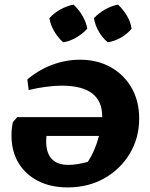

<svg xmlns="http://www.w3.org/2000/svg" viewBox="-20 -805 655 836"><path d="M275 11Q200 11 145 -17.5Q90 -46 60 -96.5Q30 -147 30 -215Q30 -245 36 -273L55 -295H425V-298Q425 -432 249 -432Q218 -432 180 -427Q142 -422 105 -413L99 -459Q147 -500 206.5 -522.5Q266 -545 328 -545Q404 -545 462 -512.5Q520 -480 553 -422.5Q586 -365 586 -289Q586 -204 545 -136Q504 -68 434 -28.5Q364 11 275 11ZM181 -191Q181 -87 278 -87Q313 -87 362 -100Q377 -122 390 -152Q403 -182 411 -213H182Q181 -201 181 -191ZM300 -785Q323 -764 339 -736.5Q355 -709 360 -680Q340 -658 312 -641.5Q284 -625 255 -621Q233 -640 216.5 -668Q200 -696 195 -726Q215 -748 242.5 -763.5Q270 -779 300 -785ZM494 -785Q517 -763 533 -736Q549 -709 553 -680Q534 -657 506 -641Q478 -625 449 -621Q427 -639 410.5 -667Q394 -695 389 -726Q410 -748 437 -763.5Q464 -779 494 -785Z"/></svg>

Font: Piazzolla SC
Style: Bold Italic
Weight: 700
Italic angle: -11.3°
Designer: Juan Pablo del Peral
Foundry: Huerta Tipografica
Version: Version 1.330